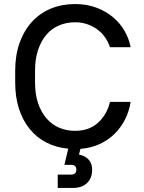

<svg xmlns="http://www.w3.org/2000/svg" viewBox="-20 -728 710 948"><path d="M317 6Q259 1 210.5 -23.5Q162 -48 127.5 -90Q93 -132 74 -190Q55 -248 55 -321V-379Q55 -456 77 -517Q99 -578 138 -620.5Q177 -663 231 -685.5Q285 -708 350 -708Q408 -708 455 -690.5Q502 -673 537.5 -643.5Q573 -614 595 -575.5Q617 -537 625 -495H523Q515 -519 500.5 -541Q486 -563 464 -580Q442 -597 413.5 -607.5Q385 -618 350 -618Q308 -618 271.5 -602.5Q235 -587 209 -556.5Q183 -526 168 -481.5Q153 -437 153 -379V-321Q153 -263 168 -218.5Q183 -174 209.5 -143.5Q236 -113 272 -97.5Q308 -82 350 -82Q420 -82 464 -122Q508 -162 523 -225H625Q618 -179 597.5 -138.5Q577 -98 545.5 -67Q514 -36 471.5 -16.5Q429 3 377 7L370 35Q403 42 419 61.5Q435 81 435 110Q435 151 410 175.5Q385 200 340 200H265V134H330Q357 134 357 110Q357 88 335 86H298Z"/></svg>

Font: PT Root UI Web Medium
Style: Regular
Weight: 500
Designer: Vitaly Kuzmin
Foundry: ParaType Ltd.
Version: Version 1.001W